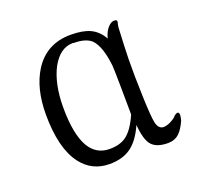

<svg xmlns="http://www.w3.org/2000/svg" viewBox="-94 -590 731 702"><g transform="rotate(-20 272.0 -239.0)"><path d="M244.1 -455.1 249 -454.1Q294.9 -454.1 316.4 -433.6Q343.8 -405.3 352.5 -328.1Q353.5 -318.4 354.5 -245.1Q355.5 -171.9 355.5 -136.7Q332 -83 303.7 -62.5Q279.3 -44.9 239.3 -44.9Q187.5 -44.9 160.2 -90.8Q130.9 -141.6 130.9 -245.1Q130.9 -336.9 162.1 -396.5Q194.3 -455.1 244.1 -455.1ZM360.4 -93.8Q365.2 -38.1 381.8 -16.6Q400.4 7.8 447.3 7.8Q473.6 7.8 491.2 -8.8Q505.9 -22.5 519.5 -52.7Q527.3 -79.1 519.5 -84Q511.7 -87.9 497.1 -71.3Q486.3 -63.5 475.6 -58.6Q463.9 -53.7 453.1 -52.7Q431.6 -52.7 425.8 -81.1Q420.9 -101.6 418 -182.6V-184.6Q415 -268.6 416 -330.1Q417 -376 420.9 -452.1L422.9 -463.9Q425.8 -472.7 424.8 -475.6Q423.8 -480.5 414.1 -480.5Q402.3 -480.5 390.6 -467.8Q376 -452.1 370.1 -426.8Q351.6 -460 321.3 -473.6Q293 -486.3 247.1 -486.3Q152.3 -486.3 103.5 -409.2Q62.5 -343.8 62.5 -243.2Q62.5 -111.3 111.3 -46.9Q152.3 6.8 220.7 6.8Q268.6 6.8 300.8 -14.6Q335.9 -38.1 360.4 -93.8Z"/></g></svg>

Font: Batang
Style: Regular
Weight: 400
Version: Version 2.21